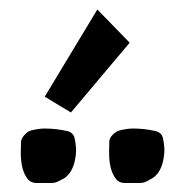

<svg xmlns="http://www.w3.org/2000/svg" viewBox="-20 -978 401 415"><path d="M133.3 -734.9 76.7 -769 190.4 -957.5 260.3 -885.7ZM141.1 -680.2Q143.6 -669.9 144.3 -657.7Q145 -645.5 141.6 -629.9Q138.2 -614.3 129.9 -603Q124 -596.2 120.6 -593.8L106.9 -586.4Q99.1 -582.5 91.8 -582.5H59.6H58.6Q47.4 -582.5 40.5 -590.3Q24.9 -608.9 24.9 -647.9L25.4 -671.4Q25.4 -673.8 26.4 -675.8Q28.8 -682.6 35.2 -688.7Q41.5 -694.8 48.3 -696.3Q64 -700.2 76.7 -700.2Q100.6 -700.2 125 -694.8Q137.7 -691.9 141.1 -680.2ZM332 -680.2Q334.5 -669.9 335.2 -657.7Q335.9 -645.5 332.5 -629.9Q329.1 -614.3 320.8 -603Q315.4 -596.7 311 -593.8L297.9 -586.4Q290 -582.5 282.7 -582.5H250.5H249.5Q238.3 -582.5 231.4 -590.3Q215.8 -608.9 215.8 -647.9L216.3 -671.9Q216.3 -674.8 216.8 -675.8Q218.8 -682.6 225.6 -688.7Q232.4 -694.8 239.3 -696.3Q254.9 -700.2 267.6 -700.2Q292 -700.2 315.9 -694.8Q328.6 -691.9 332 -680.2Z"/></svg>

Font: Some Time Later
Style: Regular
Weight: 400
Version: Version 003.300